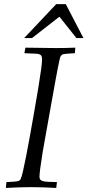

<svg xmlns="http://www.w3.org/2000/svg" viewBox="-20 -925 431 945"><path d="M8.8 0 11.7 -28.8Q36.6 -29.8 50 -31Q63.5 -32.2 70.1 -34.2Q76.7 -36.1 78.6 -38.8Q80.6 -41.5 82.5 -45.9Q86.4 -53.2 93.3 -83.3Q100.1 -113.3 108.6 -156.2Q117.2 -199.2 126.2 -249.8Q135.3 -300.3 143.8 -348.6Q152.3 -397 159.2 -437.5Q166 -478 169.9 -501Q178.2 -552.7 182.6 -585.4Q187 -618.2 187 -631.8Q187 -647.5 181.2 -653.3Q175.3 -659.2 158.2 -660.6L100.1 -663.1L105 -690.4L250 -688.5Q267.1 -688 292 -688.7Q316.9 -689.5 350.6 -690.4L348.6 -663.1Q326.7 -662.1 314.2 -661.1Q301.8 -660.2 295.2 -658.9Q288.6 -657.7 285.9 -656Q283.2 -654.3 281.2 -651.9Q276.4 -647 273.4 -632.3Q265.6 -597.2 255.1 -540Q244.6 -482.9 230 -400.9L189.9 -175.8Q182.1 -127.4 178.2 -97.4Q174.3 -67.4 174.3 -54.7Q174.3 -45.9 178.2 -41Q182.1 -36.1 191.9 -33.4Q201.7 -30.8 218.3 -30Q234.9 -29.3 260.3 -28.8L256.8 0Q221.7 -2 191.2 -2.9Q160.6 -3.9 132.8 -3.9Q105 -3.9 74.5 -2.9Q43.9 -2 8.8 0ZM256.8 -904.8H303.7L390.6 -737.8H356L272.5 -842.8L137.7 -737.8H99.1Z"/></svg>

Font: XB Kayhan
Style: Italic
Weight: 400
Italic angle: -12°
Designer: Behnam
Foundry: Irmug
Version: Version 7.300 2009